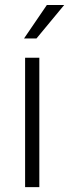

<svg xmlns="http://www.w3.org/2000/svg" viewBox="-20 -764 282 784"><path d="M82.5 -528.3V0H140.6V-528.3ZM128.9 -606.9 242.2 -743.7H171.4L78.1 -606.9Z"/></svg>

Font: Vazirmatn ExtraLight
Style: Regular
Weight: 200
Designer: Saber Rastikerdar
Foundry: Saber Rastikerdar
Version: Version 33.003